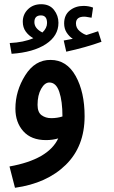

<svg xmlns="http://www.w3.org/2000/svg" viewBox="-20 -660 541 910"><path d="M381 -109Q381 -224 338.5 -300Q296 -376 220 -376Q146 -377 99.5 -303Q53 -229 53 -145Q53 -80 90.5 -38Q128 4 198 4Q229 4 256 -4Q209 96 25 129L51 230Q202 209 291.5 121.5Q381 34 381 -109ZM158 -163Q158 -209 175 -239Q192 -269 214 -269Q246 -269 261 -224.5Q276 -180 276 -108Q251 -100 223 -100Q196 -100 177 -114Q158 -128 158 -163ZM461 -462 445 -512Q433 -508 419.5 -503.5Q406 -499 390 -494Q375 -498 357.5 -512.5Q340 -527 340 -549Q340 -581 379 -581Q387 -581 396 -579Q405 -577 414 -576L421 -624Q400 -632 376 -632Q338 -632 311 -610.5Q284 -589 284 -549Q284 -524 296 -505.5Q308 -487 325 -476Q312 -474 282 -468L294 -415Q386 -435 461 -462ZM257 -552Q257 -586 236 -613Q215 -640 175 -640Q137 -640 112.5 -616Q88 -592 88 -557Q88 -530 102 -510.5Q116 -491 138 -479Q92 -459 26 -456L35 -405Q138 -412 197.5 -451Q257 -490 257 -552ZM143 -555Q143 -587 174 -587Q203 -587 203 -551Q203 -527 181 -506Q143 -525 143 -555Z"/></svg>

Font: Noto Sans Arabic UI ExtraCondensed Semi
Style: Regular
Weight: 600
Width: 3
Designer: Nadine Chahine - Monotype Design Team
Foundry: Monotype Imaging Inc.
Version: Version 1.900